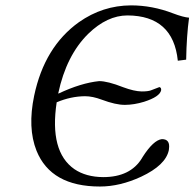

<svg xmlns="http://www.w3.org/2000/svg" viewBox="-20 -678 717 708"><path d="M106 -325.2Q144 -505.4 271 -596.2Q358.4 -657.7 462.9 -658.2Q541.5 -658.2 617.7 -628.9Q656.2 -614.3 677.2 -612.8Q668 -545.9 666.5 -458L635.7 -454.1Q618.7 -620.1 450.2 -621.1Q375 -621.1 305.2 -553.2Q224.6 -473.6 194.8 -334L195.8 -333Q278.8 -372.1 345.7 -378.9Q377 -378.9 434.1 -356.4Q474.6 -341.3 502.4 -340.8Q525.4 -340.8 536.1 -344.7L567.9 -356.9Q575.2 -355 574.2 -345.2Q569.3 -321.3 511.2 -302.7Q474.6 -291.5 440.9 -291.3Q407.2 -291 355 -310.5Q321.3 -323.2 293.5 -323.2Q241.2 -322.8 189 -300.8Q161.6 -118.7 254.4 -54.2Q296.9 -25.4 360.4 -24.9Q460.9 -24.9 503.4 -94.7Q504.9 -97.2 505.9 -99.1Q545.9 -161.6 577.1 -165Q608.4 -165 603 -128.4Q602.5 -126 602.5 -124Q590.8 -68.8 500.5 -26.4Q422.4 9.8 348.6 9.8Q168 9.8 114.7 -122.1Q81.1 -206.5 106 -325.2Z"/></svg>

Font: Linux Libertine Display Slanted O
Style: Slanted
Weight: 400
Designer: Philipp H. Poll
Foundry: Philipp H. Poll
Version: Version 5.0.9